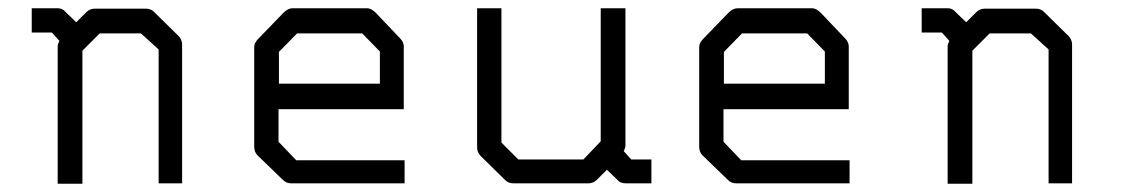

<svg xmlns="http://www.w3.org/2000/svg" viewBox="-20 -496 2740 466"><path d="M165 -442 189 -466Q198 -475 210 -475H334Q346 -475 354 -467L413 -409Q422 -400 422 -388V-51H365V-376L322 -415H222L180 -373V-50H120V-385Q120 -387 124 -397L106 -417H57V-476H120Q132 -476 139 -467Z M656 -231V-152L699 -107H962V-51H687Q675 -51 667 -59L605 -119Q597 -127 597 -140V-382Q597 -392 607 -402L668 -465Q679 -476 690 -476H871Q881 -476 892 -465L951 -403Q960 -394 960 -383V-231ZM657 -293H902V-371L859 -415H701L657 -370Z M1453 -84 1429 -60Q1420 -51 1408 -51H1226Q1214 -51 1206 -59L1147 -117Q1138 -126 1138 -138V-476H1197V-150L1238 -109H1396L1438 -153V-476H1498V-141Q1498 -139 1494 -129L1512 -109H1561V-51H1500Q1485 -51 1479 -59Z M1736 -231V-152L1779 -107H2042V-51H1767Q1755 -51 1747 -59L1685 -119Q1677 -127 1677 -140V-382Q1677 -392 1687 -402L1748 -465Q1759 -476 1770 -476H1951Q1961 -476 1972 -465L2031 -403Q2040 -394 2040 -383V-231ZM1737 -293H1982V-371L1939 -415H1781L1737 -370Z M2325 -442 2349 -466Q2358 -475 2370 -475H2494Q2506 -475 2514 -467L2573 -409Q2582 -400 2582 -388V-51H2525V-376L2482 -415H2382L2340 -373V-50H2280V-385Q2280 -387 2284 -397L2266 -417H2217V-476H2280Q2292 -476 2299 -467Z"/></svg>

Font: 3270 Nerd Font Mono
Style: Regular
Weight: 400
Monospace: yes
Version: Version 3.0.1;Nerd Fonts 3.0.0